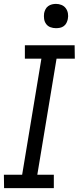

<svg xmlns="http://www.w3.org/2000/svg" viewBox="-20 -968 405 988"><path d="M1 0 0 -69H94L193 -666H108V-735H364L365 -666H271L172 -69H257V0ZM268 -823Q253 -823 239.5 -828Q226 -833 217.5 -844.5Q209 -856 207 -870.5Q205 -885 207 -900Q209 -910 214 -920Q219 -930 228 -936.5Q237 -943 247.5 -945.5Q258 -948 268 -948Q283 -948 296.5 -942.5Q310 -937 318.5 -925.5Q327 -914 329.5 -899.5Q332 -885 329 -870Q327 -860 322 -850Q317 -840 308 -833.5Q299 -827 288.5 -825Q278 -823 268 -823Z"/></svg>

Font: Iosevka QP
Style: Italic
Weight: 400
Italic angle: -9°
Designer: Belleve Invis
Foundry: Belleve Invis
Version: Version 20.0.0; ttfautohint (v1.8.4)